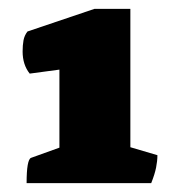

<svg xmlns="http://www.w3.org/2000/svg" viewBox="-20 -763 399 433"><path d="M40 -350Q40 -403 50 -407L114 -430V-606L47 -597Q31 -617 31 -647Q31 -661 33 -672Q35 -683 42 -692L193 -743H274V-431L335 -413Q335 -400 332 -385Q329 -370 321 -350Z"/></svg>

Font: Petrona Black
Style: Regular
Weight: 900
Designer: Ringo R. Seeber
Foundry: Ringo R. Seeber
Version: Version 2.001; ttfautohint (v1.8.3)